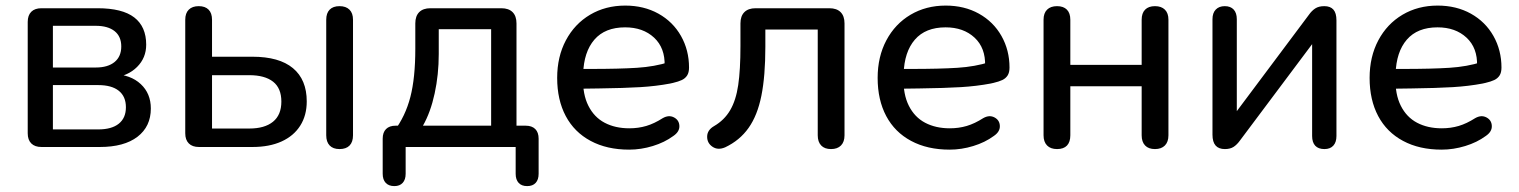

<svg xmlns="http://www.w3.org/2000/svg" viewBox="-20 -516 5333 674"><path d="M77.3 -48.2V-439Q77.3 -462.2 89.8 -474.7Q102.3 -487.1 125.5 -487.1H322.3Q409.4 -487.1 451.3 -454.8Q493.2 -422.5 493.2 -359.1Q493.2 -312.8 461.1 -280.9Q429.1 -249 376.7 -243.1V-256.4Q438.8 -253.9 474.1 -220.8Q509.5 -187.8 509.5 -135.1Q509.5 -71.9 462.6 -35.9Q415.8 0 330.3 0H125.5Q102.3 0 89.8 -12.5Q77.3 -24.9 77.3 -48.2ZM422 -139.5Q422 -177.4 396.9 -197.4Q371.9 -217.3 324.9 -217.3H165.7V-61.7H324.9Q371.9 -61.7 396.9 -81.7Q422 -101.7 422 -139.5ZM405.7 -352.9Q405.7 -388.1 382.2 -406.8Q358.6 -425.4 316.3 -425.4H165.7V-279H316.3Q358.6 -279 382.2 -298.3Q405.7 -317.6 405.7 -352.9Z M630.3 -48.2V-446.7Q630.3 -469.9 642.7 -482.1Q655.1 -494.4 677.7 -494.4Q700.2 -494.4 712.3 -482.1Q724.3 -469.9 724.3 -446.7V-316.9H866Q960.1 -316.9 1008.4 -276.7Q1056.8 -236.4 1056.8 -160Q1056.8 -110.8 1033.9 -74.8Q1011.1 -38.8 968.4 -19.4Q925.7 0 866 0H678.5Q655.3 0 642.8 -12.5Q630.3 -24.9 630.3 -48.2ZM967.7 -159.4Q967.7 -206.4 938.7 -229.2Q909.6 -252.1 854.9 -252.1H724.3V-64.8H854.9Q909 -64.8 938.3 -88.6Q967.7 -112.4 967.7 -159.4ZM1125.2 -41.1V-446.7Q1125.2 -469.9 1137.2 -482.1Q1149.3 -494.4 1171.8 -494.4Q1194.4 -494.4 1206.8 -482.1Q1219.2 -469.9 1219.2 -446.7V-41.1Q1219.2 -17.5 1207.1 -5.1Q1195 7.3 1171.8 7.3Q1149.3 7.3 1137.2 -5.3Q1125.2 -17.9 1125.2 -41.1Z M1323.4 94V-29.2Q1323.4 -51.2 1335.2 -63Q1347 -74.8 1369 -74.8H1419.4L1363.4 -55.2Q1403.2 -108.3 1420.5 -175.4Q1437.9 -242.4 1437.9 -344.8V-433.9Q1437.9 -459.7 1451.6 -473.4Q1465.3 -487.1 1491 -487.1H1739.9Q1765.7 -487.1 1779.4 -473.4Q1793.1 -459.7 1793.1 -433.9V-31.4L1749.7 -74.8H1825.2Q1847.2 -74.8 1859 -63Q1870.8 -51.2 1870.8 -29.2V94Q1870.8 114.6 1860.5 125.9Q1850.2 137.3 1830.5 137.3Q1810.9 137.3 1800.6 125.9Q1790.2 114.6 1790.2 94V0H1404V94Q1404 114.6 1393.6 125.9Q1383.3 137.3 1364.3 137.3Q1344.7 137.3 1334 125.9Q1323.4 114.6 1323.4 94ZM1704.1 -74.8V-413.5H1520.2V-326.6Q1520.2 -254 1505.8 -187.9Q1491.5 -121.7 1464.7 -74.8Z M1935.9 -242.5Q1935.9 -316.9 1966.5 -374.5Q1997.1 -432.1 2051.4 -464.3Q2105.7 -496.4 2174.8 -496.4Q2240.3 -496.4 2291.3 -468.1Q2342.3 -439.7 2370.6 -389.7Q2398.8 -339.7 2398.8 -278.8Q2398.8 -261.4 2392.1 -251Q2385.4 -240.7 2373.6 -235.1Q2361.7 -229.5 2342.6 -225L2332.3 -222.7Q2283.7 -213.5 2227.8 -210.1Q2171.8 -206.7 2081.6 -205.5Q2045.7 -205.5 2008.9 -204.5L2010.5 -274H2053.3Q2153.8 -274 2216.1 -278Q2278.4 -282 2329.4 -298.3L2313.1 -285Q2315 -347.7 2276.1 -383.9Q2237.2 -420 2174.4 -420Q2103.9 -420 2066.6 -376.9Q2029.3 -333.7 2027.1 -256.6L2026.7 -244.1Q2025.2 -184.6 2045.5 -144.6Q2065.7 -104.5 2102.6 -85.1Q2139.6 -65.6 2189.2 -65.6Q2220.8 -65.6 2248.8 -73.9Q2276.7 -82.2 2306.6 -101.3Q2328 -113.4 2346.1 -103.8Q2364.2 -94.2 2364.9 -73.9Q2365.7 -53.6 2343.6 -38.6Q2312.9 -16 2271.6 -3.4Q2230.3 9.3 2188.7 9.3Q2110.4 9.3 2053.3 -21.4Q1996.1 -52 1966 -108.6Q1935.9 -165.3 1935.9 -242.5Z M2850.6 -41.1V-412.3H2666.7V-351.9Q2666.7 -249 2652.8 -180Q2639 -111 2607.9 -67.1Q2576.9 -23.1 2525.7 1.1Q2500.3 12.1 2481.2 -0.8Q2462.1 -13.7 2462.4 -36.6Q2462.7 -59.5 2486.6 -73.3Q2522.7 -94.2 2543.1 -129Q2563.5 -163.7 2571.4 -217.2Q2579.3 -270.7 2579.3 -354.8V-433.9Q2579.3 -459.7 2593.1 -473.4Q2606.8 -487.1 2632.5 -487.1H2891.4Q2917.2 -487.1 2930.9 -473.4Q2944.6 -459.7 2944.6 -433.9V-41.1Q2944.6 -17.9 2932.2 -5.3Q2919.8 7.3 2897.3 7.3Q2874.7 7.3 2862.7 -5.3Q2850.6 -17.9 2850.6 -41.1Z M3060.9 -242.5Q3060.9 -316.9 3091.5 -374.5Q3122.1 -432.1 3176.4 -464.3Q3230.7 -496.4 3299.8 -496.4Q3365.3 -496.4 3416.3 -468.1Q3467.3 -439.7 3495.6 -389.7Q3523.8 -339.7 3523.8 -278.8Q3523.8 -261.4 3517.1 -251Q3510.4 -240.7 3498.6 -235.1Q3486.7 -229.5 3467.6 -225L3457.3 -222.7Q3408.7 -213.5 3352.8 -210.1Q3296.8 -206.7 3206.6 -205.5Q3170.7 -205.5 3133.9 -204.5L3135.5 -274H3178.3Q3278.8 -274 3341.1 -278Q3403.4 -282 3454.4 -298.3L3438.1 -285Q3440 -347.7 3401.1 -383.9Q3362.2 -420 3299.4 -420Q3228.9 -420 3191.6 -376.9Q3154.3 -333.7 3152.1 -256.6L3151.7 -244.1Q3150.2 -184.6 3170.5 -144.6Q3190.7 -104.5 3227.6 -85.1Q3264.6 -65.6 3314.2 -65.6Q3345.8 -65.6 3373.8 -73.9Q3401.7 -82.2 3431.6 -101.3Q3453 -113.4 3471.1 -103.8Q3489.2 -94.2 3489.9 -73.9Q3490.7 -53.6 3468.6 -38.6Q3437.9 -16 3396.6 -3.4Q3355.3 9.3 3313.7 9.3Q3235.4 9.3 3178.3 -21.4Q3121.1 -52 3091 -108.6Q3060.9 -165.3 3060.9 -242.5Z M3643.3 -41.1V-446.7Q3643.3 -469.9 3655.7 -482.1Q3668.1 -494.4 3690.7 -494.4Q3713.2 -494.4 3725.3 -482.1Q3737.3 -469.9 3737.3 -446.7V-288.4H3987.7V-446.7Q3987.7 -469.9 3999.8 -482.1Q4011.9 -494.4 4034.4 -494.4Q4056.9 -494.4 4069.3 -482.1Q4081.7 -469.9 4081.7 -446.7V-41.1Q4081.7 -17.9 4069.3 -5.3Q4056.9 7.3 4034.4 7.3Q4011.9 7.3 3999.8 -5.3Q3987.7 -17.9 3987.7 -41.1V-213.2H3737.3V-41.1Q3737.3 -17.5 3725.6 -5.1Q3713.8 7.3 3690.7 7.3Q3668.1 7.3 3655.7 -5.3Q3643.3 -17.9 3643.3 -41.1Z M4236.3 -43.3V-448.6Q4236.3 -470.5 4247.8 -482.4Q4259.3 -494.4 4279.5 -494.4Q4299.8 -494.4 4310.8 -482.4Q4321.7 -470.5 4321.7 -448.6V-92.1H4296.5L4574.8 -464.1Q4584.8 -478.4 4597.1 -486.4Q4609.4 -494.4 4628.7 -494.4Q4650.2 -494.4 4660.8 -482.3Q4671.5 -470.2 4671.5 -444.4V-38.6Q4671.5 -16.7 4660.5 -4.7Q4649.6 7.3 4629.3 7.3Q4608 7.3 4597 -4.5Q4586.1 -16.3 4586.1 -38.6V-395.6H4612L4333 -23Q4322.3 -8.1 4310.4 -0.4Q4298.4 7.3 4279.8 7.3Q4258.3 7.3 4247.3 -5.1Q4236.3 -17.5 4236.3 -43.3Z M4787.9 -242.5Q4787.9 -316.9 4818.5 -374.5Q4849.1 -432.1 4903.4 -464.3Q4957.7 -496.4 5026.8 -496.4Q5092.3 -496.4 5143.3 -468.1Q5194.3 -439.7 5222.6 -389.7Q5250.8 -339.7 5250.8 -278.8Q5250.8 -261.4 5244.1 -251Q5237.4 -240.7 5225.6 -235.1Q5213.7 -229.5 5194.6 -225L5184.3 -222.7Q5135.7 -213.5 5079.8 -210.1Q5023.8 -206.7 4933.6 -205.5Q4897.7 -205.5 4860.9 -204.5L4862.5 -274H4905.3Q5005.8 -274 5068.1 -278Q5130.4 -282 5181.4 -298.3L5165.1 -285Q5167 -347.7 5128.1 -383.9Q5089.2 -420 5026.4 -420Q4955.9 -420 4918.6 -376.9Q4881.3 -333.7 4879.1 -256.6L4878.7 -244.1Q4877.2 -184.6 4897.5 -144.6Q4917.7 -104.5 4954.6 -85.1Q4991.6 -65.6 5041.2 -65.6Q5072.8 -65.6 5100.8 -73.9Q5128.7 -82.2 5158.6 -101.3Q5180 -113.4 5198.1 -103.8Q5216.2 -94.2 5216.9 -73.9Q5217.7 -53.6 5195.6 -38.6Q5164.9 -16 5123.6 -3.4Q5082.3 9.3 5040.7 9.3Q4962.4 9.3 4905.3 -21.4Q4848.1 -52 4818 -108.6Q4787.9 -165.3 4787.9 -242.5Z"/></svg>

Font: SN Pro Thin
Style: Regular
Weight: 200
Designer: Tobias Whetton
Foundry: Supernotes
Version: Version 1.003;Glyphs 3.3 (3324)